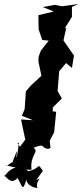

<svg xmlns="http://www.w3.org/2000/svg" viewBox="-42 -718 408 950"><path d="M-9 104C-9 94 -41 96 36 111C-12 123 -25 174 -22 149C-3 164 12 196 45 163C68 200 69 239 89 168C85 191 120 212 143 212C131 175 176 154 137 173L170 128C139 81 163 116 98 129C71 106 81 127 114 121C105 48 154 35 124 13C188 -12 156 14 197 19L208 13L204 -21L226 -64L236 -165L219 -167V-186L264 -231L243 -268L251 -366L285 -406L314 -382L324 -443L272 -518L286 -581L278 -577L314 -635V-684L346 -698L265 -687L228 -694L170 -683L224 -661L148 -643L149 -573L167 -520L199 -517L160 -467L149 -437L148 -414L163 -343L110 -294L86 -266L80 -178L66 -145L122 -123L62 -127L83 -27L47 21C81 14 29 -10 51 -12C44 68 33 80 43 32C36 32 11 117 18 84Z"/></svg>

Font: Asimov Aggro
Style: It
Weight: 500
Designer: Google
Version: Version 2.000980; 2014